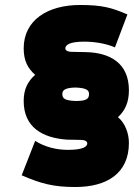

<svg xmlns="http://www.w3.org/2000/svg" viewBox="-20 -747 537 770"><path d="M282 3C408 3 497 -51 497 -174C497 -211 482 -254 453 -277C482 -304 497 -337 497 -385C497 -494 421 -536 324 -538L271 -539C247 -539 242 -547 242 -553C242 -566 258 -580 318 -580C357 -580 404 -573 441 -557L491 -689C429 -716 390 -727 301 -727C172 -727 75 -667 75 -553C75 -503 92 -472 121 -447C92 -421 75 -390 75 -342C75 -236 151 -194 248 -187L301 -186C325 -186 330 -178 330 -172C330 -159 313 -146 253 -146C207 -146 161 -157 121 -182L67 -44C143 -11 193 3 282 3ZM283 -342C241 -344 230 -351 230 -370C230 -385 240 -395 283 -396C328 -394 337 -385 337 -370C337 -351 328 -342 283 -342Z"/></svg>

Font: Finlandica Black
Style: Regular
Weight: 900
Designer: Niklas Ekholm, Juho Hiilivirta, Jaakko Suomalainen
Foundry: Helsinki Type Studio
Version: Version 2.000;Glyphs 3.2 (3202)